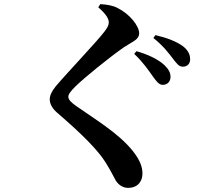

<svg xmlns="http://www.w3.org/2000/svg" viewBox="-20 -837 1040 930"><path d="M721 -466C738 -442 751 -426 768 -426C792 -426 806 -443 806 -465C806 -484 797 -502 776 -522C744 -551 697 -573 641 -589L630 -576C674 -535 701 -494 721 -466ZM816 -555C836 -529 846 -514 866 -514C887 -514 901 -528 901 -550C901 -574 890 -595 865 -614C836 -635 792 -653 733 -667L723 -653C774 -612 797 -579 816 -555ZM456 -802C485 -776 507 -751 507 -729C507 -715 501 -704 486 -684C448 -634 304 -483 250 -419C230 -394 221 -375 221 -355C221 -335 233 -311 257 -291C374 -190 452 -113 491 -51C518 -7 529 16 541 38C553 57 574 73 600 73C652 73 670 36 670 4C670 -30 657 -63 623 -106C554 -192 442 -258 347 -325C326 -340 311 -354 311 -368C311 -380 320 -393 346 -419C389 -461 507 -557 580 -608C624 -637 654 -645 654 -676C654 -712 607 -770 550 -798C526 -811 497 -815 466 -817Z"/></svg>

Font: Noto Serif KR
Style: Bold
Weight: 700
Designer: Ryoko NISHIZUKA 西塚涼子 (kana & ideographs); Frank Grießhammer (Latin, Greek & Cyrillic); Wenlong ZHANG 张文龙 (bopomofo); San
Foundry: Adobe
Version: Version 2.001;hotconv 1.1.0;makeotfexe 2.6.0